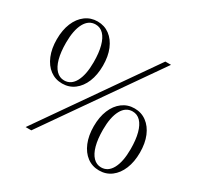

<svg xmlns="http://www.w3.org/2000/svg" viewBox="-150 -862 1065 1039"><g transform="rotate(30 382.5 -342.5)"><path d="M125.5 0 603 -685H638.5L161 0ZM179 -322.5Q222 -322.5 245.5 -366.2Q269 -410 269 -488Q269 -546.5 258 -587.2Q247 -628 226.5 -649.2Q206 -670.5 177 -670.5Q134 -670.5 110.2 -626.8Q86.5 -583 86.5 -505Q86.5 -447 97.5 -406.2Q108.5 -365.5 129.5 -344Q150.5 -322.5 179 -322.5ZM178 -302.5Q135 -302.5 102.5 -326.8Q70 -351 52 -394.8Q34 -438.5 34 -496Q34 -554 52 -597.5Q70 -641 102.8 -665.5Q135.5 -690 178 -690Q221 -690 253.5 -665.8Q286 -641.5 304 -598.2Q322 -555 322 -497Q322 -439 304 -395.2Q286 -351.5 253.5 -327Q221 -302.5 178 -302.5ZM587.5 -15Q630.5 -15 654 -58.8Q677.5 -102.5 677.5 -180.5Q677.5 -239 666.5 -279.8Q655.5 -320.5 635 -341.8Q614.5 -363 585.5 -363Q542.5 -363 518.8 -319.2Q495 -275.5 495 -197.5Q495 -139.5 506 -98.8Q517 -58 538 -36.5Q559 -15 587.5 -15ZM586.5 5Q543.5 5 511 -19.2Q478.5 -43.5 460.5 -87.2Q442.5 -131 442.5 -188.5Q442.5 -246.5 460.5 -290Q478.5 -333.5 511.2 -358Q544 -382.5 586.5 -382.5Q629.5 -382.5 662 -358.2Q694.5 -334 712.5 -290.8Q730.5 -247.5 730.5 -189.5Q730.5 -131.5 712.5 -87.8Q694.5 -44 662 -19.5Q629.5 5 586.5 5Z"/></g></svg>

Font: Newsreader 36pt Light
Style: Regular
Weight: 300
Designer: Hugues Gentile
Foundry: Production Type
Version: Version 1.003